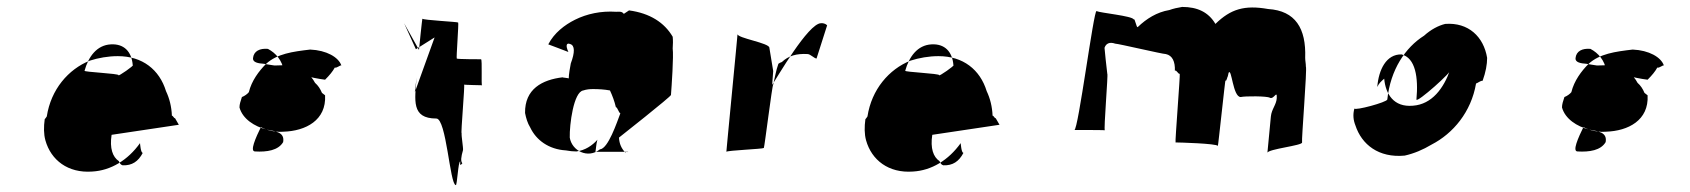

<svg xmlns="http://www.w3.org/2000/svg" viewBox="-20 -550 4876 554"><path d="M384 -137C384 -137 386 -108 392 -109C379 -84 361 -72 334 -73C329 -74 325 -79 323 -85C305 -97 296 -122 302 -161L496 -190C493 -196 488 -203 485 -209C482 -208 479 -217 476 -216C475 -242 469 -266 459 -287C440 -349 391 -388 320 -388C292 -388 264 -383 239 -375C177 -350 127 -292 115 -214C113 -211 111 -208 109 -206C106 -184 106 -163 111 -145C127 -88 176 -50 246 -55C300 -58 349 -88 384 -137ZM363 -362C369 -362 320 -328 322 -333C324 -338 220 -342 224 -346C235 -386 259 -420 300 -422C338 -424 360 -401 363 -362Z M716 -113C750 -111 783 -116 797 -140C802 -169 775 -171 750 -176C714 -185 680 -207 671 -240C671 -249 674 -258 678 -270C686 -273 694 -279 698 -284C706 -317 727 -345 748 -366C780 -395 824 -401 875 -407C922 -405 957 -385 965 -361C962 -363 952 -353 946 -355C940 -344 931 -333 918 -320C878 -325 834 -338 799 -346C794 -376 776 -397 753 -409C730 -411 712 -403 710 -382C709 -370 725 -367 741 -366C751 -364 760 -363 772 -361C789 -362 808 -362 825 -361C853 -352 876 -336 889 -311C898 -303 904 -294 909 -282C912 -280 915 -277 918 -275C922 -203 862 -172 798 -170C792 -170 786 -169 781 -170C732 -173 697 -203 688 -234C687 -243 690 -253 694 -262C695 -261 777 -284 778 -283C778 -258 685 -113 716 -113Z M1239 -208C1268 -208 1278 -18 1295 -16C1299 -12 1302 -86 1308 -84C1308 -79 1308 -76 1307 -75C1310 -74 1312 -76 1314 -79C1309 -85 1310 -96 1316 -117C1317 -123 1311 -158 1312 -165C1309 -164 1322 -307 1319 -306C1316 -305 1371 -304 1371 -304C1368 -303 1372 -379 1368 -379C1365 -379 1300 -379 1298 -381C1296 -382 1304 -482 1302 -485C1301 -487 1200 -492 1199 -496C1198 -498 1189 -406 1189 -406L1146 -483L1180 -408L1234 -442L1177 -284L1182 -326C1177 -261 1166 -208 1239 -208Z M1766 -153C1767 -135 1773 -122 1784 -110C1787 -113 1790 -110 1793 -112H1698C1700 -122 1700 -132 1703 -144L1704 -147C1689 -130 1668 -116 1643 -113C1633 -113 1624 -114 1613 -116C1563 -119 1527 -146 1510 -182C1502 -195 1498 -209 1495 -224C1494 -293 1544 -320 1604 -327C1600 -326 1624 -325 1621 -323C1621 -334 1625 -358 1627 -367C1639 -399 1639 -419 1625 -423C1615 -427 1611 -420 1620 -400C1600 -408 1580 -415 1562 -422C1579 -455 1609 -478 1639 -493C1673 -510 1714 -519 1758 -516C1767 -516 1774 -518 1780 -510L1795 -520C1855 -512 1897 -485 1921 -444C1922 -435 1922 -421 1921 -410C1924 -389 1918 -301 1916 -276C1917 -272 1766 -153 1766 -153ZM1624 -153C1630 -115 1676 -91 1711 -119C1735 -121 1760 -197 1770 -223C1765 -225 1762 -240 1757 -241C1753 -258 1747 -274 1740 -289C1724 -292 1707 -293 1691 -293C1681 -293 1672 -292 1663 -289C1635 -285 1623 -190 1624 -153Z M2349 -483C2312 -483 2221 -324 2208 -305L2211 -345L2200 -412C2201 -426 2106 -440 2108 -452C2109 -455 2075 -109 2076 -112C2077 -116 2181 -120 2184 -123C2186 -126 2208 -304 2211 -306C2215 -322 2219 -347 2226 -366C2229 -368 2232 -370 2236 -371C2255 -389 2278 -396 2311 -394C2319 -393 2329 -382 2336 -381L2366 -475C2369 -476 2361 -484 2349 -483Z M2752 -137C2752 -137 2754 -108 2760 -109C2747 -84 2729 -72 2702 -73C2697 -74 2693 -79 2691 -85C2673 -97 2664 -122 2670 -161L2864 -190C2861 -196 2856 -203 2853 -209C2850 -208 2847 -217 2844 -216C2843 -242 2837 -266 2827 -287C2808 -349 2759 -388 2688 -388C2660 -388 2632 -383 2607 -375C2545 -350 2495 -292 2483 -214C2481 -211 2479 -208 2477 -206C2474 -184 2474 -163 2479 -145C2495 -88 2544 -50 2614 -55C2668 -58 2717 -88 2752 -137ZM2731 -362C2737 -362 2688 -328 2690 -333C2692 -338 2588 -342 2592 -346C2603 -386 2627 -420 2668 -422C2706 -424 2728 -401 2731 -362Z M3198 -424C3207 -424 3334 -394 3344 -394C3363 -390 3371 -372 3370 -346C3375 -349 3379 -336 3384 -337C3386 -338 3370 -139 3372 -139C3381 -139 3490 -136 3494 -129C3495 -128 3515 -320 3516 -318C3519 -312 3523 -336 3522 -327C3524 -334 3524 -336 3525 -340C3534 -356 3537 -270 3560 -270C3572 -273 3636 -273 3644 -268C3656 -262 3665 -292 3664 -267C3663 -248 3649 -235 3647 -214L3637 -109C3638 -120 3739 -130 3737 -139C3735 -146 3752 -353 3748 -358C3748 -367 3746 -375 3746 -383C3749 -468 3718 -519 3639 -524C3571 -536 3531 -524 3487 -481C3467 -515 3435 -530 3391 -530C3378 -528 3365 -525 3354 -521C3318 -515 3288 -496 3263 -472C3259 -468 3255 -499 3251 -494C3248 -504 3153 -513 3144 -518C3136 -523 3091 -174 3080 -175C3080 -175 3173 -175 3168 -174C3164 -174 3178 -338 3175 -337C3171 -368 3169 -393 3167 -412C3171 -424 3181 -430 3198 -424Z M3983 -263C3982 -255 3889 -230 3888 -237C3883 -219 3885 -203 3891 -188C3909 -133 3958 -94 4033 -101C4060 -107 4086 -118 4111 -133C4173 -165 4225 -227 4239 -309C4245 -311 4251 -317 4258 -317C4267 -342 4271 -364 4271 -383C4261 -444 4217 -486 4150 -481C4130 -476 4109 -465 4089 -447C4035 -413 3992 -349 3983 -263ZM4067 -263C4066 -250 4176 -348 4164 -348C4146 -296 4112 -249 4057 -245C4001 -240 3978 -279 3974 -323C3965 -315 3959 -310 3954 -299C3958 -349 3980 -394 4024 -393C4064 -383 4073 -327 4067 -263Z M4532 -113C4566 -111 4599 -116 4613 -140C4618 -169 4591 -171 4566 -176C4530 -185 4496 -207 4487 -240C4487 -249 4490 -258 4494 -270C4502 -273 4510 -279 4514 -284C4522 -317 4543 -345 4564 -366C4596 -395 4640 -401 4691 -407C4738 -405 4773 -385 4781 -361C4778 -363 4768 -353 4762 -355C4756 -344 4747 -333 4734 -320C4694 -325 4650 -338 4615 -346C4610 -376 4592 -397 4569 -409C4546 -411 4528 -403 4526 -382C4525 -370 4541 -367 4557 -366C4567 -364 4576 -363 4588 -361C4605 -362 4624 -362 4641 -361C4669 -352 4692 -336 4705 -311C4714 -303 4720 -294 4725 -282C4728 -280 4731 -277 4734 -275C4738 -203 4678 -172 4614 -170C4608 -170 4602 -169 4597 -170C4548 -173 4513 -203 4504 -234C4503 -243 4506 -253 4510 -262C4511 -261 4593 -284 4594 -283C4594 -258 4501 -113 4532 -113Z"/></svg>

Font: Ugly Stick
Style: It
Weight: 400
Designer: Stig
Foundry: Cannot Into Space Fonts
Version: Version 0.99